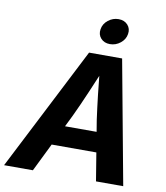

<svg xmlns="http://www.w3.org/2000/svg" viewBox="-127 -1030 961 1112"><g transform="rotate(10 354.0 -474.0)"><path d="M-26.9 0 344.7 -727.5H539.1L673.8 0H513.7L456.1 -352.1Q446.8 -418.9 437.7 -498.3Q428.7 -577.6 419.4 -672.9H455.1Q415.5 -579.1 381.6 -499.8Q347.7 -420.4 315.4 -352.1L142.6 0ZM158.2 -165.5 177.7 -283.2H563L543.5 -165.5ZM454.6 -796.9Q420.9 -796.9 401.1 -818.8Q381.3 -840.8 386.7 -872.6Q391.6 -904.8 418.9 -926.5Q446.3 -948.2 480 -948.2Q514.2 -948.2 533.9 -926.3Q553.7 -904.3 548.3 -872.6Q543.5 -840.8 516.1 -818.8Q488.8 -796.9 454.6 -796.9Z"/></g></svg>

Font: Inter 20pt
Style: Bold Italic
Weight: 700
Italic angle: -9.3988°
Version: Version 4.001;git-66647c0bb